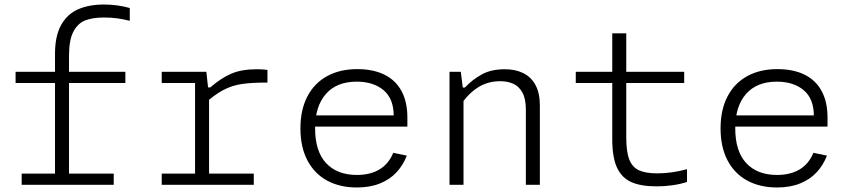

<svg xmlns="http://www.w3.org/2000/svg" viewBox="-20 -818 3760 850"><path d="M440.5 -740.5Q390.5 -740.5 357.5 -727.8Q324.5 -715 305 -678Q285.5 -641 285.5 -571.5V0H223.5V-579.5Q223.5 -659.5 251 -708Q278.5 -756.5 326.5 -777.2Q374.5 -798 440.5 -798Q469 -798 498 -794.2Q527 -790.5 554.5 -782.5V-726Q524 -733.5 497.5 -737Q471 -740.5 440.5 -740.5ZM76 -49.5H483.5V0H76ZM535 -450.5H49V-500H535Z M903.5 -410H905.5V-1H843.5V-473L866 -450.5H696V-500H893.5ZM884.5 -358.5V-431H911Q958.5 -472.5 1004.2 -492Q1050 -511.5 1116.5 -511.5Q1142.5 -511.5 1164 -508.5V-452.5Q1092.5 -452.5 1049.8 -446Q1007 -439.5 969.2 -419.8Q931.5 -400 884.5 -358.5ZM696 -49.5H1103.5V0H696Z M1561.5 -512Q1631.5 -512 1681.2 -487.8Q1731 -463.5 1757.2 -415.5Q1783.5 -367.5 1783.5 -298V-257.5H1354.5V-307H1751L1723 -283V-304.5Q1723 -381 1678 -418.8Q1633 -456.5 1559 -456.5Q1470.5 -456.5 1422.8 -402Q1375 -347.5 1375 -250Q1375 -148 1423.8 -95.8Q1472.5 -43.5 1560 -43.5Q1619 -43.5 1659.8 -67.8Q1700.5 -92 1721 -141.5L1781 -129Q1764.5 -86.5 1735.2 -55Q1706 -23.5 1662 -5.8Q1618 12 1560 12Q1484.5 12 1428.2 -18.5Q1372 -49 1341 -107.8Q1310 -166.5 1310 -250Q1310 -331.5 1340.5 -390.5Q1371 -449.5 1427.8 -480.8Q1484.5 -512 1561.5 -512Z M2032 0H1970V-500H2020L2030 -420H2032ZM2308 0V-333.5Q2308 -380.5 2292.8 -408.2Q2277.5 -436 2252.2 -447.2Q2227 -458.5 2194.5 -458.5Q2138.5 -458.5 2094.8 -430.2Q2051 -402 2018 -351V-430.5H2038Q2070.5 -465 2112.2 -488.2Q2154 -511.5 2214.5 -511.5Q2261.5 -511.5 2296.2 -494.5Q2331 -477.5 2350.5 -441.8Q2370 -406 2370 -351V0Z M3009 -500V-450.5H2529V-500H2709H2723.5ZM2690.5 -201.5V-670.5H2752.5V-209.5Q2752.5 -146.5 2765.8 -112.2Q2779 -78 2808.5 -64.2Q2838 -50.5 2890.5 -50.5Q2953.5 -50.5 3021.5 -69V-12.5Q2992.5 -3 2958 2Q2923.5 7 2890.5 7Q2819 7.5 2775.8 -11.5Q2732.5 -30.5 2711.5 -76Q2690.5 -121.5 2690.5 -201.5Z M3421.5 -512Q3491.5 -512 3541.2 -487.8Q3591 -463.5 3617.2 -415.5Q3643.5 -367.5 3643.5 -298V-257.5H3214.5V-307H3611L3583 -283V-304.5Q3583 -381 3538 -418.8Q3493 -456.5 3419 -456.5Q3330.5 -456.5 3282.8 -402Q3235 -347.5 3235 -250Q3235 -148 3283.8 -95.8Q3332.5 -43.5 3420 -43.5Q3479 -43.5 3519.8 -67.8Q3560.5 -92 3581 -141.5L3641 -129Q3624.5 -86.5 3595.2 -55Q3566 -23.5 3522 -5.8Q3478 12 3420 12Q3344.5 12 3288.2 -18.5Q3232 -49 3201 -107.8Q3170 -166.5 3170 -250Q3170 -331.5 3200.5 -390.5Q3231 -449.5 3287.8 -480.8Q3344.5 -512 3421.5 -512Z"/></svg>

Font: Monaspace Neon Var ExtraLight
Style: Regular
Weight: 200
Designer: Riley Cran and the Lettermatic Team
Version: Version 1.200 (Monaspace Neon Var)